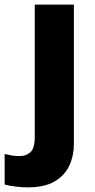

<svg xmlns="http://www.w3.org/2000/svg" viewBox="-78 -569 412 829"><path d="M42 240Q18 240 -10.5 236.5Q-39 233 -58 228V96Q-41 100 -26 102.5Q-11 105 7 105Q34 105 53 88.5Q72 72 72 22V-549H241V53Q241 103 221.5 145.5Q202 188 158.5 214Q115 240 42 240Z"/></svg>

Font: Noto Sans Devanagari ExtraBold
Style: Regular
Weight: 800
Version: Version 2.003